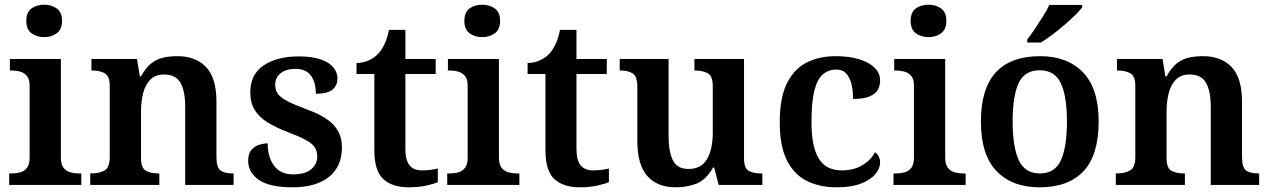

<svg xmlns="http://www.w3.org/2000/svg" viewBox="-20 -787 5405 817"><path d="M19 0V-49H31Q49 -49 66 -53.5Q83 -58 94.5 -72.5Q106 -87 106 -115V-423Q106 -451 94 -464.5Q82 -478 65 -482.5Q48 -487 31 -487H22V-536H239V-117Q239 -88 250 -73.5Q261 -59 279 -54Q297 -49 313 -49H326V0ZM168 -629Q136 -629 114 -645.5Q92 -662 92 -698Q92 -735 114 -751Q136 -767 168 -767Q199 -767 221.5 -751Q244 -735 244 -698Q244 -662 221.5 -645.5Q199 -629 168 -629Z M364 0V-49H368Q402 -49 424.5 -61.5Q447 -74 447 -119V-421Q447 -463 426 -475Q405 -487 372 -487H369V-536H563L575 -462H580Q601 -500 624.5 -518Q648 -536 675.5 -542Q703 -548 735 -548Q812 -548 856.5 -502Q901 -456 901 -354V-121Q901 -74 918.5 -61.5Q936 -49 970 -49H974V0H768V-334Q768 -399 748 -434.5Q728 -470 678 -470Q641 -470 619.5 -448Q598 -426 589 -390Q580 -354 580 -313V-115Q580 -72 600.5 -60.5Q621 -49 654 -49H658V0Z M1225 10Q1127 10 1081.5 -21.5Q1036 -53 1036 -103Q1036 -134 1050.5 -150Q1065 -166 1084.5 -171.5Q1104 -177 1119 -177Q1119 -118 1146.5 -81.5Q1174 -45 1227 -45Q1279 -45 1304.5 -67Q1330 -89 1330 -121Q1330 -144 1319 -160.5Q1308 -177 1281 -191.5Q1254 -206 1207 -224Q1154 -244 1118 -266.5Q1082 -289 1063.5 -319.5Q1045 -350 1045 -394Q1045 -470 1101.5 -508.5Q1158 -547 1251 -547Q1309 -547 1345.5 -534Q1382 -521 1399 -499.5Q1416 -478 1416 -454Q1416 -423 1394.5 -405.5Q1373 -388 1324 -388Q1324 -438 1302.5 -466Q1281 -494 1237 -494Q1199 -494 1175 -476Q1151 -458 1151 -426Q1151 -403 1163 -387Q1175 -371 1204 -356Q1233 -341 1284 -322Q1332 -305 1365.5 -283.5Q1399 -262 1417 -232Q1435 -202 1435 -160Q1435 -78 1379.5 -34Q1324 10 1225 10Z M1719 10Q1649 10 1611 -25Q1573 -60 1573 -147V-472H1497V-519Q1525 -519 1549 -530Q1573 -541 1589 -558Q1604 -574 1616 -599Q1628 -624 1635 -660H1705V-536H1834V-472H1705V-153Q1705 -106 1722.5 -84Q1740 -62 1775 -62Q1794 -62 1810.5 -64Q1827 -66 1843 -70V-12Q1828 -5 1795 2.5Q1762 10 1719 10Z M1883 0V-49H1895Q1913 -49 1930 -53.5Q1947 -58 1958.5 -72.5Q1970 -87 1970 -115V-423Q1970 -451 1958 -464.5Q1946 -478 1929 -482.5Q1912 -487 1895 -487H1886V-536H2103V-117Q2103 -88 2114 -73.5Q2125 -59 2143 -54Q2161 -49 2177 -49H2190V0ZM2032 -629Q2000 -629 1978 -645.5Q1956 -662 1956 -698Q1956 -735 1978 -751Q2000 -767 2032 -767Q2063 -767 2085.5 -751Q2108 -735 2108 -698Q2108 -662 2085.5 -645.5Q2063 -629 2032 -629Z M2447 10Q2377 10 2339 -25Q2301 -60 2301 -147V-472H2225V-519Q2253 -519 2277 -530Q2301 -541 2317 -558Q2332 -574 2344 -599Q2356 -624 2363 -660H2433V-536H2562V-472H2433V-153Q2433 -106 2450.5 -84Q2468 -62 2503 -62Q2522 -62 2538.5 -64Q2555 -66 2571 -70V-12Q2556 -5 2523 2.5Q2490 10 2447 10Z M2855 10Q2777 10 2734.5 -38Q2692 -86 2692 -187V-417Q2692 -461 2673 -474Q2654 -487 2619 -487H2617V-536H2825V-208Q2825 -143 2843 -105.5Q2861 -68 2910 -68Q2964 -68 2988.5 -110Q3013 -152 3013 -223V-420Q3013 -465 2990.5 -476Q2968 -487 2938 -487H2935V-536H3146V-114Q3146 -70 3166.5 -59.5Q3187 -49 3218 -49H3224V0H3038L3019 -74H3014Q2984 -21 2943.5 -5.5Q2903 10 2855 10Z M3539 10Q3468 10 3413.5 -17Q3359 -44 3328.5 -104.5Q3298 -165 3298 -266Q3298 -373 3329.5 -434.5Q3361 -496 3414.5 -522Q3468 -548 3535 -548Q3593 -548 3635.5 -535Q3678 -522 3701.5 -499Q3725 -476 3725 -444Q3725 -422 3715 -404.5Q3705 -387 3679.5 -376.5Q3654 -366 3610 -366Q3610 -400 3603.5 -428Q3597 -456 3581.5 -473.5Q3566 -491 3538 -491Q3506 -491 3482 -471Q3458 -451 3445.5 -402.5Q3433 -354 3433 -267Q3433 -164 3463.5 -113Q3494 -62 3562 -62Q3613 -62 3649.5 -84Q3686 -106 3703 -139Q3714 -132 3719.5 -120.5Q3725 -109 3725 -95Q3725 -71 3705 -46.5Q3685 -22 3644 -6Q3603 10 3539 10Z M3782 0V-49H3794Q3812 -49 3829 -53.5Q3846 -58 3857.5 -72.5Q3869 -87 3869 -115V-423Q3869 -451 3857 -464.5Q3845 -478 3828 -482.5Q3811 -487 3794 -487H3785V-536H4002V-117Q4002 -88 4013 -73.5Q4024 -59 4042 -54Q4060 -49 4076 -49H4089V0ZM3931 -629Q3899 -629 3877 -645.5Q3855 -662 3855 -698Q3855 -735 3877 -751Q3899 -767 3931 -767Q3962 -767 3984.5 -751Q4007 -735 4007 -698Q4007 -662 3984.5 -645.5Q3962 -629 3931 -629Z M4403 10Q4287 10 4220.5 -59Q4154 -128 4154 -270Q4154 -410 4217.5 -479Q4281 -548 4406 -548Q4522 -548 4588.5 -479Q4655 -410 4655 -270Q4655 -128 4591 -59Q4527 10 4403 10ZM4405 -49Q4469 -49 4494.5 -105.5Q4520 -162 4520 -270Q4520 -378 4494 -433Q4468 -488 4404 -488Q4340 -488 4314.5 -433.5Q4289 -379 4289 -270Q4289 -162 4315 -105.5Q4341 -49 4405 -49ZM4351 -619Q4366 -638 4383.5 -664Q4401 -690 4418 -717Q4435 -744 4445 -766H4585V-756Q4576 -743 4555.5 -723Q4535 -703 4509.5 -681Q4484 -659 4458 -639.5Q4432 -620 4409 -606H4351Z M4728 0V-49H4732Q4766 -49 4788.5 -61.5Q4811 -74 4811 -119V-421Q4811 -463 4790 -475Q4769 -487 4736 -487H4733V-536H4927L4939 -462H4944Q4965 -500 4988.5 -518Q5012 -536 5039.5 -542Q5067 -548 5099 -548Q5176 -548 5220.5 -502Q5265 -456 5265 -354V-121Q5265 -74 5282.5 -61.5Q5300 -49 5334 -49H5338V0H5132V-334Q5132 -399 5112 -434.5Q5092 -470 5042 -470Q5005 -470 4983.5 -448Q4962 -426 4953 -390Q4944 -354 4944 -313V-115Q4944 -72 4964.5 -60.5Q4985 -49 5018 -49H5022V0Z"/></svg>

Font: Noto Serif Khojki SemiBold
Style: Regular
Weight: 600
Version: Version 2.003